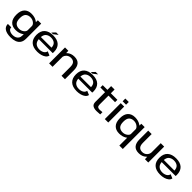

<svg xmlns="http://www.w3.org/2000/svg" viewBox="506 -2781 5034 5034"><g transform="rotate(45 3022.5 -264.0)"><path d="M348.5 233Q206 233 129.2 182.2Q52.5 131.5 52.5 33H178.5Q178.5 92 226.8 122Q275 152 348.5 152Q397.5 152 440.8 135Q484 118 510.8 78.2Q537.5 38.5 537.5 -29V-71Q524.5 -60.5 509 -50Q426 4 306 4Q180 4 108.8 -71.2Q37.5 -146.5 37.5 -296.5Q37.5 -446.5 108.8 -521Q180 -595.5 306 -595.5Q426 -595.5 509 -541Q525.5 -530 539 -519L541 -590H665V-32Q665 64.5 625.2 122.5Q585.5 180.5 514.2 206.8Q443 233 348.5 233ZM537.5 -375Q534.5 -425 481 -465.5Q425 -509 347 -509Q265 -509 215.8 -461.2Q166.5 -413.5 166.5 -295.5Q166.5 -177.5 215.8 -130Q265 -82.5 347 -82.5Q425 -82.5 481 -125.5Q534.5 -166 537.5 -216.5Z M1110.5 6Q950.5 6 867.5 -71.5Q784.5 -149 784.5 -294.5Q784.5 -444 869.2 -519.8Q954 -595.5 1107.5 -595.5Q1266.5 -595.5 1347.2 -519Q1428 -442.5 1428 -297.5Q1428 -274 1425 -257H908Q916 -169 962 -126.5Q1017.5 -75.5 1111 -75.5Q1158 -75.5 1199.2 -90Q1240.5 -104.5 1267.5 -132Q1294.5 -159.5 1299 -198L1410 -152.5Q1401 -100.5 1356.8 -65.2Q1312.5 -30 1247.2 -12Q1182 6 1110.5 6ZM908 -335.5H1302Q1298.5 -426.5 1249.5 -469.5Q1196.5 -515.5 1107.5 -515.5Q1020 -515.5 963.5 -466.5Q916.5 -425.5 908 -335.5ZM1018 -612.5 1106.5 -704.5H1197L1080 -612.5Z M1548.5 0V-590H1672L1674.5 -505.5Q1681 -513 1689 -520Q1768.5 -596 1897.5 -596Q2018.5 -596 2077.5 -526.8Q2136.5 -457.5 2136.5 -326.5V0H2009V-319.5Q2009 -422.5 1968.8 -465.8Q1928.5 -509 1853 -509Q1776 -509 1723.5 -457.5Q1687 -422 1676 -373V0Z M2575 6Q2415 6 2332 -71.5Q2249 -149 2249 -294.5Q2249 -444 2333.8 -519.8Q2418.5 -595.5 2572 -595.5Q2731 -595.5 2811.8 -519Q2892.5 -442.5 2892.5 -297.5Q2892.5 -274 2889.5 -257H2372.5Q2380.5 -169 2426.5 -126.5Q2482 -75.5 2575.5 -75.5Q2622.5 -75.5 2663.8 -90Q2705 -104.5 2732 -132Q2759 -159.5 2763.5 -198L2874.5 -152.5Q2865.5 -100.5 2821.2 -65.2Q2777 -30 2711.8 -12Q2646.5 6 2575 6ZM2372.5 -335.5H2766.5Q2763 -426.5 2714 -469.5Q2661 -515.5 2572 -515.5Q2484.5 -515.5 2428 -466.5Q2381 -425.5 2372.5 -335.5ZM2482.5 -612.5 2571 -704.5H2661.5L2544.5 -612.5Z M3308 7Q3223.5 7 3171.8 -25.8Q3120 -58.5 3120 -145V-503H2946.5V-590H3120V-728.5H3247.5V-590H3490.5V-503H3247.5V-175Q3247.5 -115.5 3272.8 -96Q3298 -76.5 3348 -76.5Q3390 -77 3442 -84V-1Q3366.5 7 3308 7Z M3614 0V-590.5H3741.5V0ZM3614 -761H3741.5V-660.5H3614Z M4374.5 221.5V-69.5Q4362.5 -60 4348 -50Q4265 4 4145 4Q4019 4 3947.8 -71.2Q3876.5 -146.5 3876.5 -296.5Q3876.5 -446.5 3947.8 -521Q4019 -595.5 4145 -595.5Q4265 -595.5 4348 -541Q4363.5 -531 4376 -520.5L4378 -590H4502V221.5ZM4374.5 -388Q4366.5 -430.5 4320 -465.5Q4264 -509 4186 -509Q4104 -509 4054.8 -461.2Q4005.5 -413.5 4005.5 -295.5Q4005.5 -177.5 4054.8 -130Q4104 -82.5 4186 -82.5Q4264 -82.5 4320 -125.5Q4366.5 -160.5 4374.5 -203.5Z M5102 0 5099 -89Q5090.5 -80 5080.5 -70.5Q5001 5.5 4872 5.5Q4751 5.5 4692 -63.8Q4633 -133 4633 -264.5V-590.5H4760.5V-271.5Q4760.5 -168 4800.8 -124.8Q4841 -81.5 4916.5 -81.5Q4994 -81.5 5046 -133Q5093 -179 5098 -247V-590H5225V0Z M5668 6Q5508 6 5425 -71.5Q5342 -149 5342 -294.5Q5342 -444 5426.8 -519.8Q5511.5 -595.5 5665 -595.5Q5824 -595.5 5904.8 -519Q5985.5 -442.5 5985.5 -297.5Q5985.5 -274 5982.5 -257H5465.5Q5473.5 -169 5519.5 -126.5Q5575 -75.5 5668.5 -75.5Q5715.5 -75.5 5756.8 -90Q5798 -104.5 5825 -132Q5852 -159.5 5856.5 -198L5967.5 -152.5Q5958.5 -100.5 5914.2 -65.2Q5870 -30 5804.8 -12Q5739.5 6 5668 6ZM5465.5 -335.5H5859.5Q5856 -426.5 5807 -469.5Q5754 -515.5 5665 -515.5Q5577.5 -515.5 5521 -466.5Q5474 -425.5 5465.5 -335.5Z"/></g></svg>

Font: Anybody ExtraExpanded Medium
Style: Regular
Weight: 500
Width: 8
Designer: Tyler Finck
Foundry: Etcetera Type Company
Version: Version 1.010; ttfautohint (v1.8.3) -l 8 -r 50 -G 200 -x 14 